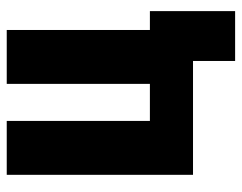

<svg xmlns="http://www.w3.org/2000/svg" viewBox="-94 -499 718 570"><g transform="rotate(-90 265.0 -214.0)"><path d="M31 0V-553H191V-128H301V-553H461V-128H517V125H369V0Z"/></g></svg>

Font: Noto Sans Mono Condensed Black
Style: Regular
Weight: 900
Width: 3
Designer: Monotype Design Team
Foundry: Monotype Imaging Inc.
Version: Version 2.014